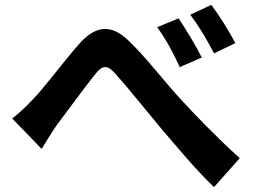

<svg xmlns="http://www.w3.org/2000/svg" viewBox="-20 -764 1040 784"><path d="M30 -280 150 -156C167 -183 190 -222 213 -255C256 -312 328 -410 368 -460C397 -497 417 -502 451 -463C499 -410 574 -316 636 -242C699 -168 782 -68 854 0L959 -118C864 -204 778 -293 714 -363C655 -427 576 -530 507 -596C434 -668 369 -661 300 -581C237 -509 161 -406 114 -358C84 -326 60 -304 30 -280ZM709 -689 622 -653C659 -601 685 -553 714 -490L804 -529C781 -575 738 -647 709 -689ZM843 -744 757 -704C794 -654 821 -609 854 -546L941 -588C918 -633 873 -704 843 -744Z"/></svg>

Font: Noto Sans Mono CJK HK
Style: Bold
Weight: 700
Designer: Ryoko NISHIZUKA 西塚涼子 (kana, bopomofo & ideographs); Paul D. Hunt (Latin, Greek & Cyrillic); Sandoll Communications 산돌커뮤니
Foundry: Adobe
Version: Version 2.004;hotconv 1.0.118;makeotfexe 2.5.65603